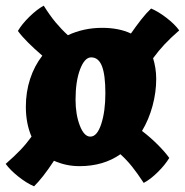

<svg xmlns="http://www.w3.org/2000/svg" viewBox="-45 -698 651 676"><path d="M326 -370Q326 -434 314 -465Q302 -496 276 -496Q253 -496 237 -454Q221 -412 221 -347Q221 -295 236 -256Q251 -217 273 -217Q297 -217 311.5 -261.5Q326 -306 326 -370ZM379 -155Q349 -134 313 -123.5Q277 -113 235 -113Q210 -113 187.5 -118Q165 -123 145 -132Q124 -100 107 -78.5Q90 -57 75 -42Q49 -53 20 -76Q-9 -99 -25 -121Q6 -148 27 -170Q48 -192 66 -217Q56 -240 51 -266.5Q46 -293 46 -322Q46 -374 61 -420Q76 -466 104 -502Q75 -527 53.5 -548.5Q32 -570 18 -589Q32 -613 58.5 -639Q85 -665 109 -678Q131 -643 151 -619Q171 -595 194 -574Q222 -587 252 -593.5Q282 -600 315 -600Q344 -600 369.5 -595Q395 -590 416 -580Q434 -606 452 -629Q470 -652 487 -668Q513 -657 541.5 -635Q570 -613 586 -591Q555 -564 534 -541.5Q513 -519 494 -493Q499 -477 502 -458.5Q505 -440 505 -420Q505 -373 492 -325Q479 -277 455 -237Q485 -214 510 -189Q535 -164 551 -142Q536 -117 510 -91.5Q484 -66 461 -54Q438 -89 419.5 -112Q401 -135 379 -155Z"/></svg>

Font: Atma
Style: Bold
Weight: 700
Designer: Gregori Vincens, Jeremie Hornus, Riccardo Olocco, Yoann Minet.
Foundry: black foundry
Version: Version 1.102;PS 1.100;hotconv 1.0.86;makeotf.lib2.5.63406